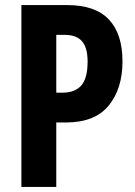

<svg xmlns="http://www.w3.org/2000/svg" viewBox="-20 -734 530 754"><path d="M245 -714Q354 -714 407.5 -657.5Q461 -601 461 -493Q461 -385 406.5 -319Q352 -253 239 -253H201V0H64V-714ZM234 -597H201V-370H225Q274 -370 299 -398Q324 -426 324 -492Q324 -547 302 -572Q280 -597 234 -597Z"/></svg>

Font: Noto Sans Lao UI ExtCond
Style: Bold
Weight: 700
Width: 2
Designer: Monotype Design Team
Foundry: Monotype Imaging Inc.
Version: Version 2.000; ttfautohint (v1.8.4.7-5d5b)